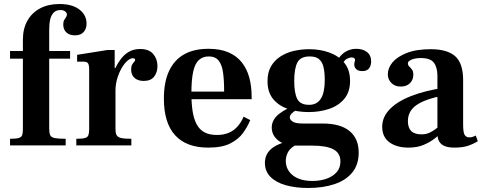

<svg xmlns="http://www.w3.org/2000/svg" viewBox="-20 -724 2402 956"><path d="M30 0V-33Q60 -33 73.5 -37Q87 -41 90.5 -51.5Q94 -62 94 -83V-432H30V-470H94V-527Q94 -581 116.5 -621Q139 -661 180 -682.5Q221 -704 276 -704Q340 -704 375.5 -676.5Q411 -649 411 -606Q411 -581 396.5 -564.5Q382 -548 353 -548Q326 -548 310.5 -562.5Q295 -577 295 -602Q295 -616 299.5 -624Q304 -632 308.5 -638Q313 -644 313 -652Q313 -661 304 -667.5Q295 -674 281 -674Q260 -674 247.5 -661.5Q235 -649 230 -627.5Q225 -606 225 -576V-470H329V-432H225V-83Q225 -62 230 -51Q235 -40 252.5 -36.5Q270 -33 307 -33V0Z M360 0V-33Q390 -33 403.5 -37Q417 -41 420.5 -52Q424 -63 424 -83V-376Q424 -400 418.5 -408.5Q413 -417 396 -417H364V-451L515 -475H551V-385H555V-83Q555 -62 560.5 -51.5Q566 -41 582.5 -37Q599 -33 634 -33V0ZM541 -271V-356Q546 -368 556 -388.5Q566 -409 582 -430.5Q598 -452 621.5 -466Q645 -480 678 -480Q722 -480 743 -455Q764 -430 764 -395Q764 -364 747.5 -342.5Q731 -321 695 -321Q667 -321 650 -336Q633 -351 633 -378Q633 -394 638 -402.5Q643 -411 648 -416Q653 -421 653 -426Q653 -429 650.5 -431.5Q648 -434 641 -434Q629 -434 614 -421Q599 -408 585.5 -384.5Q572 -361 563.5 -332Q555 -303 555 -273Z M1017 11Q908 11 852 -50.5Q796 -112 796 -233Q796 -316 822 -371Q848 -426 897 -453.5Q946 -481 1018 -481Q1076 -481 1117 -463.5Q1158 -446 1183.5 -414Q1209 -382 1221 -338.5Q1233 -295 1233 -241V-230H881V-268H1096Q1096 -325 1090.5 -363.5Q1085 -402 1068.5 -422.5Q1052 -443 1019 -443Q990 -443 970.5 -425.5Q951 -408 942 -367.5Q933 -327 933 -260Q933 -209 939 -170.5Q945 -132 959 -105.5Q973 -79 997.5 -65.5Q1022 -52 1060 -52Q1094 -52 1119.5 -63Q1145 -74 1163 -94.5Q1181 -115 1193 -143L1226 -126Q1213 -94 1190.5 -62.5Q1168 -31 1127 -10Q1086 11 1017 11Z M1514 212Q1453 212 1404 198.5Q1355 185 1327 157Q1299 129 1299 87Q1299 47 1327.5 20Q1356 -7 1423 -23L1506 -16Q1466 -11 1443.5 3.5Q1421 18 1412 37.5Q1403 57 1403 77Q1403 121 1438 149Q1473 177 1536 177Q1574 177 1605.5 166Q1637 155 1656 133.5Q1675 112 1675 80Q1675 38 1640 19.5Q1605 1 1534 1H1446Q1415 1 1389 -10.5Q1363 -22 1348 -42.5Q1333 -63 1333 -88Q1333 -129 1371 -158Q1409 -187 1471 -208L1500 -195Q1493 -194 1480.5 -188.5Q1468 -183 1454.5 -175.5Q1441 -168 1432 -158.5Q1423 -149 1423 -139Q1423 -129 1436.5 -119Q1450 -109 1488 -109H1586Q1675 -109 1720.5 -71.5Q1766 -34 1766 36Q1766 96 1734 135Q1702 174 1645 193Q1588 212 1514 212ZM1517 -166Q1461 -166 1414.5 -181.5Q1368 -197 1340 -231Q1312 -265 1312 -320Q1312 -363 1329 -393Q1346 -423 1376 -442.5Q1406 -462 1443 -470.5Q1480 -479 1520 -479Q1575 -479 1621 -462Q1667 -445 1695 -410.5Q1723 -376 1723 -321Q1723 -266 1694 -231.5Q1665 -197 1618 -181.5Q1571 -166 1517 -166ZM1519 -202Q1558 -202 1577.5 -232.5Q1597 -263 1597 -326Q1597 -365 1590.5 -391Q1584 -417 1568 -430Q1552 -443 1522 -443Q1476 -443 1460.5 -412.5Q1445 -382 1445 -321Q1445 -261 1460 -231.5Q1475 -202 1519 -202ZM1784 -370Q1764 -370 1754 -379.5Q1744 -389 1744 -402Q1744 -412 1746 -417Q1748 -422 1748 -427Q1748 -429 1744.5 -433.5Q1741 -438 1730 -438Q1721 -438 1707 -431Q1693 -424 1679 -394L1658 -421Q1676 -452 1700.5 -466.5Q1725 -481 1754 -481Q1786 -481 1807 -465Q1828 -449 1828 -418Q1828 -397 1817.5 -383.5Q1807 -370 1784 -370Z M2243 11Q2215 11 2196 4Q2177 -3 2167.5 -18.5Q2158 -34 2158 -58V-350Q2157 -391 2139.5 -413Q2122 -435 2074 -435Q2057 -435 2042.5 -431.5Q2028 -428 2019.5 -422Q2011 -416 2011 -409Q2011 -399 2018 -392.5Q2025 -386 2031.5 -377.5Q2038 -369 2038 -352Q2038 -327 2021.5 -310Q2005 -293 1975 -293Q1946 -293 1928.5 -311Q1911 -329 1911 -354Q1911 -385 1934 -413Q1957 -441 2004.5 -460Q2052 -479 2125 -479Q2207 -479 2246.5 -444Q2286 -409 2286 -325V-104Q2286 -65 2293.5 -52.5Q2301 -40 2317 -40Q2328 -40 2335 -43Q2342 -46 2349 -49L2359 -21Q2339 -8 2311.5 1.5Q2284 11 2243 11ZM2014 11Q1955 11 1919 -15.5Q1883 -42 1883 -93Q1883 -141 1920.5 -180Q1958 -219 2027.5 -246Q2097 -273 2191 -287V-249Q2097 -231 2054 -201Q2011 -171 2011 -121Q2011 -88 2027.5 -71.5Q2044 -55 2079 -55Q2103 -55 2122.5 -65Q2142 -75 2157.5 -88Q2173 -101 2184 -111L2190 -74Q2171 -55 2146 -35.5Q2121 -16 2089 -2.5Q2057 11 2014 11Z"/></svg>

Font: Frank Ruhl Libre SemiBold
Style: Regular
Weight: 600
Designer: Yanek Iontef
Foundry: Fontef
Version: Version 6.003;gftools[0.9.30]